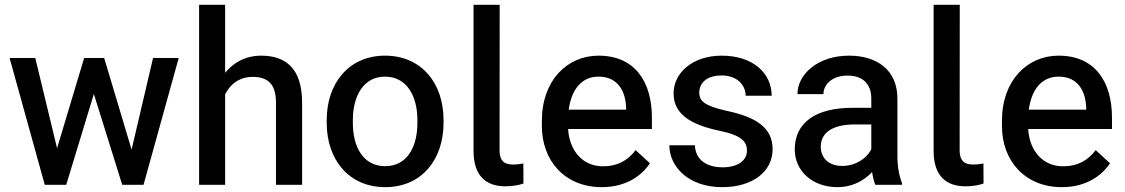

<svg xmlns="http://www.w3.org/2000/svg" viewBox="-20 -770 4686 800"><path d="M414.1 -528.3H330.6L217.8 -152.3L127 -528.3H20L166.5 0H255.9L371.1 -378.4L489.3 0H578.1L724.6 -528.3H617.7L528.3 -146.5Z M918 -750H809.6V0H918V-377C922.4 -385.3 927.2 -393.1 932.6 -400.4C955.1 -430.7 989.3 -449.7 1032.7 -449.7C1095.2 -449.7 1129.9 -420.4 1129.9 -342.8V0H1238.8V-341.8C1238.8 -483.9 1171.4 -538.1 1068.4 -538.1C1026.9 -538.1 989.7 -526.4 959 -504.9C943.8 -494.1 930.2 -481.4 918 -466.8Z M1341.3 -257.8C1341.3 -105.5 1433.1 9.8 1585 9.8C1737.3 9.8 1828.1 -105.5 1828.1 -257.8V-270C1828.1 -422.9 1736.8 -538.1 1584 -538.1C1433.6 -538.1 1341.3 -422.9 1341.3 -270ZM1450.2 -270C1450.2 -367.7 1493.2 -450.7 1584 -450.7C1676.3 -450.7 1719.2 -367.7 1719.2 -270V-257.8C1719.2 -158.7 1676.8 -77.6 1585 -77.6C1492.7 -77.6 1450.2 -158.7 1450.2 -257.8Z M1953.1 -750V-140.6C1953.1 -32.7 2009.8 6.3 2085.9 6.3C2117.7 6.3 2143.1 1 2161.1 -5.4L2160.6 -88.9C2151.4 -86.9 2134.3 -84.5 2118.7 -84.5C2086.9 -84.5 2061.5 -93.8 2061.5 -145L2062 -750Z M2487.3 9.8C2589.8 9.8 2654.8 -39.1 2688 -89.8L2628.4 -144.5C2595.7 -101.1 2552.7 -77.1 2493.2 -77.1C2423.8 -77.1 2377 -118.7 2356.9 -179.2C2351.6 -195.8 2348.1 -213.4 2347.2 -232.4H2696.3V-279.3C2696.3 -430.7 2624.5 -538.1 2474.1 -538.1C2343.3 -538.1 2237.8 -435.1 2237.8 -266.6V-245.1C2237.8 -99.6 2334 9.8 2487.3 9.8ZM2355.5 -343.8C2373 -412.1 2414.1 -450.7 2474.1 -450.7C2555.7 -450.7 2586.4 -388.7 2588.9 -321.3V-313H2349.6C2351.1 -323.7 2353 -334 2355.5 -343.8Z M3092.3 -142.1C3092.3 -102.5 3056.6 -72.8 2989.7 -72.8C2936.5 -72.8 2877.9 -95.7 2875.5 -164.6H2769C2769 -77.6 2846.2 9.8 2989.3 9.8C3116.2 9.8 3199.2 -55.2 3199.2 -148.4C3199.2 -238.3 3129.9 -282.7 3005.9 -308.6C2916.5 -329.1 2893.6 -348.1 2893.6 -384.3C2893.6 -421.9 2921.9 -455.6 2987.3 -455.6C3051.8 -455.6 3086.9 -414.6 3086.9 -371.1H3195.3C3195.3 -465.3 3117.2 -538.1 2987.3 -538.1C2864.3 -538.1 2786.6 -465.3 2786.6 -380.9C2786.6 -292.5 2860.8 -250.5 2975.6 -225.6C3073.2 -206.1 3092.3 -177.7 3092.3 -142.1Z M3614.7 -45.9C3618.2 -28.3 3621.6 -12.2 3627 0H3738.3V-7.8C3726.6 -36.1 3719.2 -76.2 3719.2 -119.6V-358.9C3719.2 -478.5 3634.3 -538.1 3517.6 -538.1C3386.7 -538.1 3302.7 -459.5 3302.7 -377.9H3411.1C3411.1 -420.9 3450.7 -455.1 3511.2 -455.1C3577.1 -455.1 3610.4 -418 3610.4 -359.9V-320.8H3530.8C3379.9 -320.8 3291.5 -259.8 3291.5 -147.5C3291.5 -58.1 3364.3 9.8 3469.7 9.8C3524.9 9.8 3567.4 -11.7 3599.1 -39.1C3604.5 -43.5 3609.4 -48.3 3613.8 -53.2C3614.3 -50.8 3614.3 -48.3 3614.7 -45.9ZM3607.9 -143.6C3589.8 -110.4 3545.4 -78.6 3489.3 -78.6C3431.2 -78.6 3399.9 -113.3 3399.9 -158.7C3399.9 -217.8 3449.7 -251.5 3541.5 -251.5H3610.4V-147.9C3609.9 -146.5 3608.9 -145 3607.9 -143.6Z M3870.1 -750V-140.6C3870.1 -32.7 3926.8 6.3 4002.9 6.3C4034.7 6.3 4060.1 1 4078.1 -5.4L4077.6 -88.9C4068.4 -86.9 4051.3 -84.5 4035.6 -84.5C4003.9 -84.5 3978.5 -93.8 3978.5 -145L3979 -750Z M4404.3 9.8C4506.8 9.8 4571.8 -39.1 4605 -89.8L4545.4 -144.5C4512.7 -101.1 4469.7 -77.1 4410.2 -77.1C4340.8 -77.1 4293.9 -118.7 4273.9 -179.2C4268.6 -195.8 4265.1 -213.4 4264.2 -232.4H4613.3V-279.3C4613.3 -430.7 4541.5 -538.1 4391.1 -538.1C4260.3 -538.1 4154.8 -435.1 4154.8 -266.6V-245.1C4154.8 -99.6 4251 9.8 4404.3 9.8ZM4272.5 -343.8C4290 -412.1 4331.1 -450.7 4391.1 -450.7C4472.7 -450.7 4503.4 -388.7 4505.9 -321.3V-313H4266.6C4268.1 -323.7 4270 -334 4272.5 -343.8Z"/></svg>

Font: Bert Sans Medium
Style: Regular
Weight: 500
Designer: Christian Robertson (Google), Cristiano Sobral
Foundry: Google, Cristiano Sobral
Version: Version 3.101